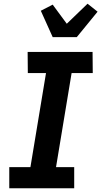

<svg xmlns="http://www.w3.org/2000/svg" viewBox="-20 -1015 546 1035"><path d="M30 0V-114H144L228 -621H130L129 -735H479L480 -621H366L282 -114H380V0ZM264 -815 200 -957 264 -990 340 -887 452 -995 506 -952 394 -815Z"/></svg>

Font: Iosevka Term Curly Heavy
Style: Italic
Weight: 900
Italic angle: -9°
Designer: Belleve Invis
Foundry: Belleve Invis
Version: Version 32.3.0